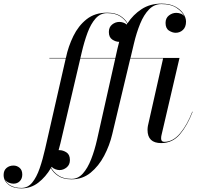

<svg xmlns="http://www.w3.org/2000/svg" viewBox="-205 -780 1108 1060"><path d="M858.5 -163Q830 -88 788.8 -39Q747.5 10 685 10Q609.5 10 609.5 -63Q609.5 -67 610 -73.8Q610.5 -80.5 611.5 -85L695.5 -457.5H514.5L414.5 -38.5Q400 23 370 80Q340 137 295.2 173.5Q250.5 210 190.5 210Q144 210 115.8 191Q87.5 172 76 148Q47.5 196.5 6.8 228.2Q-34 260 -87 260Q-132.5 260 -158.8 238.8Q-185 217.5 -185 186Q-185 161 -169.2 147.5Q-153.5 134 -130.5 134Q-111.5 134 -96.8 146.5Q-82 159 -82 183.5Q-82 206 -95.5 220Q-109 234 -131 234Q-143 234 -156.5 228.5Q-170 223 -177.5 210.5Q-169 231.5 -145.5 244.5Q-122 257.5 -87 257.5Q-51.5 257.5 -27.2 228Q-3 198.5 14 149.2Q31 100 44.5 40L158 -457.5H67.5V-460H158.5L159 -461.5Q172 -523.5 199.8 -580.5Q227.5 -637.5 273.2 -673.8Q319 -710 386.5 -710Q431.5 -710 459 -692.5Q486.5 -675 499 -651.5Q530 -699 576.8 -729.5Q623.5 -760 686.5 -760Q732 -760 762 -744Q792 -728 807 -705Q822 -682 822 -661Q822 -630.5 805 -614.8Q788 -599 765 -599Q746.5 -599 727.8 -611.2Q709 -623.5 709 -653.5Q709 -680 727.5 -694.5Q746 -709 768 -709Q781 -709 793.2 -704.5Q805.5 -700 813 -689.5Q801.5 -715 770 -736.2Q738.5 -757.5 686.5 -757.5Q646.5 -757.5 617.8 -728Q589 -698.5 568.8 -649Q548.5 -599.5 534.5 -540L515.5 -460H786L686.5 -33.5Q684.5 -25.5 684.5 -15.5Q684.5 3 702 3Q750 3 789.2 -43.8Q828.5 -90.5 856.5 -163.5ZM246 -490 239 -460H432L443.5 -511.5Q447.5 -530.5 453 -549Q434 -549 415 -561.5Q396 -574 396 -603.5Q396 -630 414 -644.5Q432 -659 454 -659Q464 -659 475 -655.5Q486 -652 494.5 -644.5Q496 -647 497.5 -649Q485.5 -672 458.2 -689.8Q431 -707.5 386.5 -707.5Q349 -707.5 322.8 -678Q296.5 -648.5 278.2 -599.2Q260 -550 246 -490ZM123 159Q114.5 159 101.8 154.8Q89 150.5 80 141Q78.5 143 77.5 145Q89 169 116.8 188.2Q144.5 207.5 190.5 207.5Q226 207.5 252.5 178Q279 148.5 298.2 99.2Q317.5 50 331 -10L431.5 -457.5H238.5L128.5 11.5Q124 30.5 118.5 49Q121 49 123.5 49Q142.5 49 161.8 61.2Q181 73.5 181 103.5Q181 129.5 163 144.2Q145 159 123 159Z"/></svg>

Font: Bodoni* 72pt
Style: Italic
Weight: 400
Italic angle: -13°
Version: Version 2.3